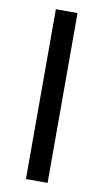

<svg xmlns="http://www.w3.org/2000/svg" viewBox="-84 -769 438 810"><g transform="rotate(10 134.5 -364.0)"><path d="M180.7 0H87.9V-727.5H180.7Z"/></g></svg>

Font: Inter RS Variable
Style: Regular
Weight: 400
Designer: Rasmus Andersson (customised by Maria Ramos and Noel Pretorius)
Foundry: rsms
Version: Version 3.001;Glyphs 3.2.3 (3260)